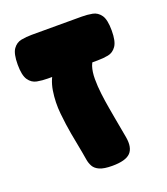

<svg xmlns="http://www.w3.org/2000/svg" viewBox="-114 -668 661 758"><g transform="rotate(-20 216.0 -288.5)"><path d="M229 9Q194 9 176 1Q158 -7 150.5 -20.5Q143 -34 140.5 -50Q138 -66 135 -82L119 -167Q112 -206 107 -254.5Q102 -303 109.5 -350.5Q117 -398 145 -434L314 -419Q296 -412 288.5 -389.5Q281 -367 281 -336.5Q281 -306 285 -273.5Q289 -241 294 -212.5Q299 -184 302 -167L318 -79Q326 -33 305.5 -12Q285 9 229 9ZM107 -402Q84 -402 62.5 -406Q41 -410 27.5 -429.5Q14 -449 14 -494Q14 -540 27.5 -559Q41 -578 62 -582Q83 -586 106 -586H317Q340 -586 361 -582Q382 -578 395.5 -559Q409 -540 409 -494Q409 -449 395.5 -429.5Q382 -410 361 -406Q340 -402 316 -402Z"/></g></svg>

Font: Fredoka Light
Style: Bold
Weight: 700
Version: Version 2.001